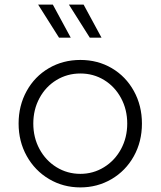

<svg xmlns="http://www.w3.org/2000/svg" viewBox="-20 -804 699 836"><path d="M61 -266Q61 -344 96 -407.5Q131 -471 192.5 -507Q254 -543 330 -543Q406 -543 467 -507Q528 -471 563 -407.5Q598 -344 598 -266Q598 -187 562.5 -123.5Q527 -60 465.5 -24Q404 12 330 12Q255 12 193.5 -24.5Q132 -61 96.5 -124.5Q61 -188 61 -266ZM330 -47Q386 -47 433 -76Q480 -105 507 -155Q534 -205 534 -266Q534 -327 507 -377Q480 -427 433.5 -455.5Q387 -484 330 -484Q273 -484 226 -455.5Q179 -427 152 -377Q125 -327 125 -266Q125 -205 152 -155Q179 -105 226 -76Q273 -47 330 -47ZM280 -784H344L422 -640H371ZM210 -784 288 -640H237L146 -784Z"/></svg>

Font: Evergrow Sans
Style: Light
Weight: 300
Foundry: 10Web
Version: Version 1.000